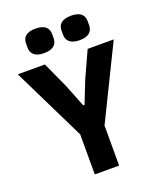

<svg xmlns="http://www.w3.org/2000/svg" viewBox="-164 -1013 927 1113"><g transform="rotate(-20 300.0 -456.0)"><path d="M375 0V-247L596 -698H435L361 -536L307 -399H299L245 -536L171 -698H4L225 -247V0ZM190 -761C250 -761 271 -789 271 -824V-850C271 -885 250 -912 190 -912C131 -912 110 -885 110 -850V-824C110 -789 131 -761 190 -761ZM410 -761C469 -761 490 -789 490 -824V-850C490 -885 469 -912 410 -912C350 -912 329 -885 329 -850V-824C329 -789 350 -761 410 -761Z"/></g></svg>

Font: IBM Plex Mono
Style: Bold
Weight: 700
Monospace: yes
Designer: Mike Abbink, Paul van der Laan, Pieter van Rosmalen
Foundry: Bold Monday
Version: Version 2.004